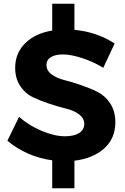

<svg xmlns="http://www.w3.org/2000/svg" viewBox="-20 -866 677 1037"><path d="M20 -106 83 -235Q136 -188 205.5 -159Q275 -130 331 -130Q380 -130 407.5 -147.5Q435 -165 435 -197Q435 -227 407.5 -248Q380 -269 338.5 -279Q297 -289 248.5 -305Q200 -321 158.5 -340.5Q117 -360 89.5 -401Q62 -442 62 -500Q62 -579 116 -632.5Q170 -686 262 -701V-846H382V-705Q505 -693 599 -631L538 -500Q483 -533 423 -552.5Q363 -572 320 -572Q279 -572 255 -557.5Q231 -543 231 -515Q231 -485 258.5 -464.5Q286 -444 327.5 -433.5Q369 -423 417.5 -406.5Q466 -390 507 -369.5Q548 -349 575.5 -307Q603 -265 603 -206Q603 -118 542.5 -64Q482 -10 382 2V151H262V0Q122 -20 20 -106Z"/></svg>

Font: Trueno
Style: SBd
Weight: 600
Designer: Julieta Ulanovsky
Foundry: Julieta Ulanovsky
Version: Version 3.001b